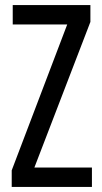

<svg xmlns="http://www.w3.org/2000/svg" viewBox="-20 -734 401 754"><path d="M341 0H26V-65L244 -638H30V-714H335V-648L115 -76H341Z"/></svg>

Font: Noto Sans Georgian ExtraCondensed
Style: Regular
Weight: 400
Width: 2
Designer: Monotype Design Team, Akaki Razmadze
Foundry: Google LLC
Version: Version 2.005; ttfautohint (v1.8.4.7-5d5b)